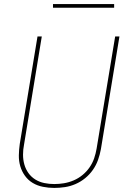

<svg xmlns="http://www.w3.org/2000/svg" viewBox="-20 -914 640 942"><path d="M246 8Q218 8 190.5 2.5Q163 -3 140.5 -16.5Q118 -30 102.5 -51.5Q87 -73 79.5 -98.5Q72 -124 72.5 -152Q73 -180 77 -208L164 -735H185L98 -205Q93 -180 93 -155Q93 -130 99.5 -107Q106 -84 119.5 -65Q133 -46 153 -33.5Q173 -21 197 -16Q221 -11 246 -11Q270 -11 294 -15Q318 -19 341.5 -29Q365 -39 385 -55.5Q405 -72 419.5 -93Q434 -114 442 -137.5Q450 -161 454 -185L545 -735H566L475 -182Q470 -155 461 -129.5Q452 -104 436 -81Q420 -58 398 -40Q376 -22 350.5 -11Q325 0 298.5 4Q272 8 246 8ZM240 -876V-894H540V-876Z"/></svg>

Font: Iosevka Curly Thin Extended
Style: Italic
Weight: 100
Width: 7
Italic angle: -9°
Monospace: yes
Designer: Belleve Invis
Foundry: Belleve Invis
Version: Version 11.1.0; ttfautohint (v1.8.3)